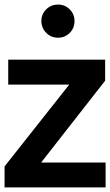

<svg xmlns="http://www.w3.org/2000/svg" viewBox="-26 -810 482 840"><path d="M-6 -82 277 -440H10V-549H434V-457L154 -99H436V10H-6ZM155 -718Q155 -748 176 -769Q197 -790 228 -790Q258 -790 279 -769Q300 -748 300 -718Q300 -687 279 -666Q258 -645 228 -645Q197 -645 176 -666.5Q155 -688 155 -718Z"/></svg>

Font: BLUETTI 2.0 Medium
Style: Italic
Weight: 500
Designer: Stijn de Vries
Foundry: tokotype
Version: Version 2.005;October 31, 2023;FontCreator 14.0.0.2814 64-bi